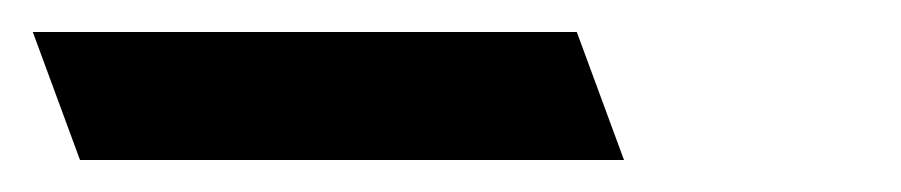

<svg xmlns="http://www.w3.org/2000/svg" viewBox="-148 -420 563 120"><path d="M-58 -320H-98L-127.5 -400H-87.5H172.5H212.5L242 -320H202Z"/></svg>

Font: Nordica Plus
Style: NordicaClassicLightOpObl
Weight: 300
Version: Version 1.01